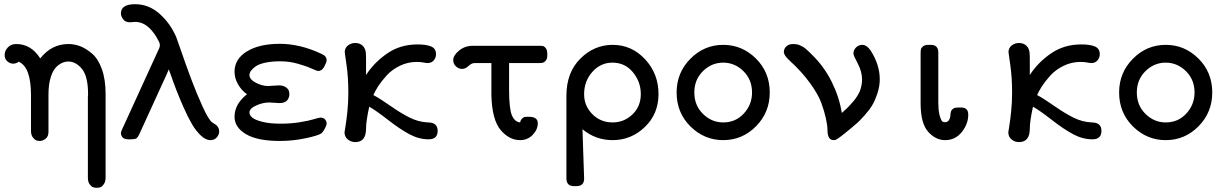

<svg xmlns="http://www.w3.org/2000/svg" viewBox="-20 -661 5814 911"><path d="M2 -399.9Q2 -419.9 17.1 -436Q32.2 -452.1 57.1 -452.1Q127.9 -452.1 170.9 -383.8Q224.1 -451.7 304.2 -452.1Q333 -452.1 360.6 -441.7Q388.2 -431.2 417 -406.5Q445.8 -381.8 463.4 -333Q481 -284.2 481 -215.8V181.2Q481 201.2 472.4 213.1Q463.9 225.1 456.1 227.5Q448.2 230 439.2 230Q430.2 230 422.1 227.5Q414.1 225.1 405.5 213.6Q397 202.1 397 182.1V-201.2Q397 -203.1 397.5 -207Q397.9 -210.9 397.9 -212.9Q397.9 -298.8 368.9 -334Q339.8 -369.1 304.2 -369.1Q278.3 -369.1 255.1 -350.6Q231.9 -332 221.2 -295.9Q210 -262.7 210 -210.9V-39.1Q210.9 -14.2 197 -3.2Q183.1 7.8 168.9 7.8Q160.2 7.8 152.1 4.9Q144 2 135.5 -9.5Q127 -21 127 -41V-210Q127 -342.8 68.8 -368.2Q57.6 -359.4 43 -358.9Q26.9 -358.9 14.4 -370.4Q2 -381.8 2 -399.9Z M553.7 -28.8Q553.7 -36.6 561 -50.8L735.8 -433.1Q741.7 -448.2 734.9 -461.9Q688 -557.1 621.1 -557.1Q616.2 -557.1 609.6 -556.2Q603 -555.2 596.7 -555.2Q574.7 -555.2 564.2 -569.6Q553.7 -584 553.7 -597.2Q553.7 -641.1 621.1 -641.1Q685.1 -641.1 736.1 -596.4Q787.1 -551.8 815.9 -485.8Q817.9 -481.9 840.3 -416.5Q862.8 -351.1 887.5 -285.2Q912.1 -219.2 940.9 -156Q969.7 -92.8 986.8 -80.1Q987.8 -79.1 994.9 -75Q1002 -70.8 1006.3 -67.4Q1010.7 -64 1015.4 -55.9Q1020 -47.9 1020 -38.1Q1020 -22 1008.5 -9Q997.1 3.9 978 3.9Q956.1 3.9 932.9 -18.1Q909.7 -40 890.9 -72Q872.1 -104 851.6 -150.4Q831.1 -196.8 816.9 -233.4Q802.7 -270 787.1 -314.9Q783.2 -326.2 780.8 -332Q773.9 -314 757.8 -279.8L644 -30.8Q634.3 -8.8 626.7 -4.4Q619.1 0 601.1 0H587.9Q567.9 -1 560.8 -10Q553.7 -19 553.7 -28.8Z M1092.8 -106.9Q1092.8 -167 1151.9 -213.9Q1126 -231.9 1109.4 -261Q1092.8 -290 1092.8 -320.8Q1092.8 -380.9 1151.4 -417Q1210 -453.1 1307.6 -453.1Q1404.8 -453.1 1506.8 -404.8Q1529.8 -395 1529.8 -375Q1529.8 -366.2 1518.8 -345.2Q1507.8 -324.2 1489.7 -324.2Q1483.9 -324.2 1458.7 -335.7Q1433.6 -347.2 1393.3 -358.6Q1353 -370.1 1309.6 -370.1Q1268.6 -370.1 1238.3 -363.5Q1208 -356.9 1192.9 -345.9Q1177.7 -335 1170.7 -325Q1163.6 -314.9 1163.6 -305.2Q1163.6 -284.2 1193.6 -268.6Q1223.6 -252.9 1252 -252.9Q1260.7 -252.9 1277.8 -254.4Q1294.9 -255.9 1302.7 -255.9Q1322.8 -255.9 1334.7 -248Q1346.7 -240.2 1349.9 -231.7Q1353 -223.1 1353 -213.9Q1353 -197.8 1342.5 -184.8Q1332 -171.9 1304.7 -171.9Q1297.9 -171.9 1282.2 -173.3Q1266.6 -174.8 1257.8 -174.8Q1227.1 -174.8 1195.3 -160.4Q1163.6 -146 1163.6 -127Q1163.6 -114.7 1176.8 -103.3Q1189.9 -91.8 1224.9 -83Q1259.8 -74.2 1311 -74.2H1313Q1360.8 -74.2 1402.8 -81.1Q1444.8 -87.9 1469.7 -95.5Q1494.6 -103 1501 -103Q1515.1 -103 1522.5 -94Q1529.8 -85 1529.8 -75.2Q1529.8 -66.4 1521.2 -50.8Q1512.7 -35.2 1505.9 -28.8Q1489.7 -17.6 1429.7 -4.9Q1369.6 7.8 1307.6 7.8Q1200.7 7.8 1146.7 -24.7Q1092.8 -57.1 1092.8 -106.9Z M1614.7 -33.2Q1614.7 -35.2 1619.1 -61Q1623.5 -86.9 1628.2 -130.9Q1632.8 -174.8 1632.8 -221.2Q1632.8 -293 1624.3 -352.1Q1615.7 -411.1 1615.7 -413.1Q1615.7 -433.1 1630.6 -445.1Q1645.5 -457 1665.5 -457Q1687.5 -457 1700.7 -444.1Q1713.9 -431.2 1715.8 -410.2Q1716.8 -402.3 1716.8 -386.2V-305.2Q1754.9 -364.3 1816.9 -407.2Q1878.9 -450.2 1960.9 -450.2Q2003.9 -450.2 2026.4 -440.2Q2048.8 -430.2 2048.8 -403.8Q2048.8 -386.7 2037.8 -374.3Q2026.9 -361.8 2008.8 -361.8Q2002.9 -361.8 1988.8 -364.5Q1974.6 -367.2 1957.5 -367.2Q1914.6 -367.2 1876.7 -348.6Q1838.9 -330.1 1813.7 -302Q1788.6 -273.9 1774.2 -251.5Q1759.8 -229 1751.5 -210Q1782.2 -193.8 1832 -158.9Q1881.8 -124 1923.8 -103Q1965.8 -82 2010.7 -80.1Q2056.6 -80.1 2056.6 -40Q2056.6 0 2013.7 0Q1967.8 0 1922.9 -23.9Q1877.9 -47.9 1821.3 -92Q1764.6 -136.2 1731.9 -154.8Q1716.8 -85.9 1716.8 -50.8Q1716.8 13.2 1665.5 13.2Q1645.5 13.2 1630.1 0.5Q1614.7 -12.2 1614.7 -33.2Z M2130.4 -376Q2130.4 -397.9 2158 -420.9Q2185.5 -443.8 2224.6 -443.8H2538.6Q2549.8 -443.8 2556.6 -442.4Q2563.5 -440.9 2570.1 -431.9Q2576.7 -422.9 2576.7 -405.8V-397.9Q2576.7 -381.8 2569.6 -373.5Q2562.5 -365.2 2556.2 -363.5Q2549.8 -361.8 2540.5 -361.8H2395.5V-235.8Q2395.5 -147 2408.4 -115Q2421.4 -83 2447.8 -80.1Q2450.7 -93.3 2458.3 -99.6Q2465.8 -106 2470.7 -106.4Q2475.6 -106.9 2487.8 -106.9H2489.7Q2531.7 -106.9 2531.7 -76.2Q2531.7 -46.4 2507.6 -21.2Q2483.4 3.9 2447.8 3.9Q2396 3.9 2355.2 -44.4Q2314.5 -92.8 2311.5 -210V-361.8H2232.4Q2217.3 -361.8 2202.9 -347.9Q2188.5 -334 2172.6 -334Q2156.7 -334 2143.6 -345.9Q2130.4 -357.9 2130.4 -376Z M2667.5 185.1V-207Q2667.5 -316.9 2733.4 -382.6Q2799.3 -448.2 2886.7 -448.2Q2977.5 -448.2 3041 -379.6Q3104.5 -311 3104.5 -214.8Q3104.5 -120.6 3039.6 -58.3Q2974.6 3.9 2886.7 3.9Q2805.7 3.9 2743.7 -47.9L2751.5 185.1Q2752.4 222.2 2714.4 222.2H2703.6Q2667.5 222.2 2667.5 185.1ZM2751.5 -213.9Q2751.5 -158.7 2790.5 -119.4Q2829.6 -80.1 2886.7 -80.1Q2940.9 -80.1 2980.7 -117.9Q3020.5 -155.8 3020.5 -214.8Q3020.5 -272.9 2982.9 -318.4Q2945.3 -363.8 2885.7 -363.8Q2829.6 -363.8 2790.5 -319.8Q2751.5 -275.9 2751.5 -213.9Z M3190.4 -222.2Q3190.4 -316.4 3255.9 -382.3Q3321.3 -448.2 3411.4 -448.2Q3501.5 -448.2 3566.9 -383.1Q3632.3 -317.9 3632.3 -222.2Q3632.3 -127.9 3567.4 -62Q3502.4 3.9 3411.6 3.9Q3321.8 3.9 3256.1 -61Q3190.4 -126 3190.4 -222.2ZM3411.6 -80.1Q3470.7 -80.1 3509.5 -122.6Q3548.3 -165 3548.3 -222.2Q3548.3 -283.2 3507.3 -323.5Q3466.3 -363.8 3411.4 -363.8Q3356.4 -363.8 3315.4 -323.5Q3274.4 -283.2 3274.4 -222.2Q3274.4 -161.1 3315.4 -120.6Q3356.4 -80.1 3411.6 -80.1Z M3699.2 -415Q3699.2 -429.2 3710.7 -440.7Q3722.2 -452.1 3744.1 -452.1Q3752 -452.1 3760.7 -450.7Q3769.5 -449.2 3776.4 -445.6Q3783.2 -441.9 3789.3 -439Q3795.4 -436 3801.8 -430.4Q3808.1 -424.8 3811.3 -421.9Q3814.5 -418.9 3820.8 -413.1Q3827.1 -407.2 3828.1 -405.8Q3890.1 -346.7 3926.8 -271.7Q3963.4 -196.8 3974.1 -125Q3975.1 -126 3986.8 -136.5Q3998.5 -147 4002.4 -150.9Q4006.3 -154.8 4017.3 -167Q4028.3 -179.2 4033.9 -186Q4039.6 -192.9 4047.9 -206.1Q4056.2 -219.2 4060.3 -230.2Q4064.5 -241.2 4067.4 -255.1Q4070.3 -269 4070.3 -283.2Q4070.3 -321.3 4049.8 -359.6Q4029.3 -397.9 4029.3 -407.2Q4029.3 -423.3 4041.7 -435.8Q4054.2 -448.2 4071.3 -448.2Q4092.3 -448.2 4111.3 -420.9Q4154.3 -353 4154.3 -285.2Q4154.3 -251 4142.8 -217Q4131.3 -183.1 4117.9 -160.6Q4104.5 -138.2 4080.8 -112.1Q4057.1 -85.9 4046.6 -76.9Q4036.1 -67.9 4017.1 -51.8Q3956.1 -1 3944.3 2.9Q3940.4 3.9 3936.5 3.9Q3920.4 3.9 3913.3 -8.5Q3906.2 -21 3906.2 -43Q3906.2 -64.9 3898.7 -99.4Q3891.1 -133.8 3876.7 -173.3Q3862.3 -212.9 3823.7 -266.4Q3785.2 -319.8 3726.1 -374Q3699.2 -397.9 3699.2 -415Z M4348.1 -170.9V-407.2Q4348.1 -420.4 4349.6 -427.2Q4351.1 -434.1 4359.6 -441.2Q4368.2 -448.2 4385.3 -448.2H4396Q4432.1 -448.2 4432.1 -412.1V-173.8Q4432.1 -112.8 4450.2 -85Q4460 -81.1 4463.4 -81.1Q4485.4 -81.1 4489.3 -111.8Q4489.3 -112.8 4489.7 -118.4Q4490.2 -124 4490.7 -126Q4491.2 -127.9 4492.7 -133.1Q4494.1 -138.2 4497.1 -140.6Q4500 -143.1 4503.7 -146Q4507.3 -148.9 4513.7 -149.9Q4520 -150.9 4528.3 -150.9H4540Q4574.2 -150.9 4574.2 -117.2Q4574.2 -73.2 4543.7 -34.7Q4513.2 3.9 4464.4 3.9Q4419.4 3.9 4383.8 -35.9Q4348.1 -75.7 4348.1 -170.9Z M4764.2 -33.2Q4764.2 -35.2 4768.6 -61Q4772.9 -86.9 4777.6 -130.9Q4782.2 -174.8 4782.2 -221.2Q4782.2 -293 4773.7 -352.1Q4765.1 -411.1 4765.1 -413.1Q4765.1 -433.1 4780 -445.1Q4794.9 -457 4814.9 -457Q4836.9 -457 4850.1 -444.1Q4863.3 -431.2 4865.2 -410.2Q4866.2 -402.3 4866.2 -386.2V-305.2Q4904.3 -364.3 4966.3 -407.2Q5028.3 -450.2 5110.4 -450.2Q5153.3 -450.2 5175.8 -440.2Q5198.2 -430.2 5198.2 -403.8Q5198.2 -386.7 5187.3 -374.3Q5176.3 -361.8 5158.2 -361.8Q5152.3 -361.8 5138.2 -364.5Q5124 -367.2 5106.9 -367.2Q5064 -367.2 5026.1 -348.6Q4988.3 -330.1 4963.1 -302Q4938 -273.9 4923.6 -251.5Q4909.2 -229 4900.9 -210Q4931.6 -193.8 4981.4 -158.9Q5031.2 -124 5073.2 -103Q5115.2 -82 5160.2 -80.1Q5206.1 -80.1 5206.1 -40Q5206.1 0 5163.1 0Q5117.2 0 5072.3 -23.9Q5027.3 -47.9 4970.7 -92Q4914.1 -136.2 4881.3 -154.8Q4866.2 -85.9 4866.2 -50.8Q4866.2 13.2 4814.9 13.2Q4794.9 13.2 4779.5 0.5Q4764.2 -12.2 4764.2 -33.2Z M5290 -222.2Q5290 -316.4 5355.5 -382.3Q5420.9 -448.2 5511 -448.2Q5601.1 -448.2 5666.5 -383.1Q5731.9 -317.9 5731.9 -222.2Q5731.9 -127.9 5667 -62Q5602.1 3.9 5511.2 3.9Q5421.4 3.9 5355.7 -61Q5290 -126 5290 -222.2ZM5511.2 -80.1Q5570.3 -80.1 5609.1 -122.6Q5647.9 -165 5647.9 -222.2Q5647.9 -283.2 5606.9 -323.5Q5565.9 -363.8 5511 -363.8Q5456.1 -363.8 5415 -323.5Q5374 -283.2 5374 -222.2Q5374 -161.1 5415 -120.6Q5456.1 -80.1 5511.2 -80.1Z"/></svg>

Font: CMU Typewriter Text
Style: Bold
Weight: 700
Version: Version 0.7.0